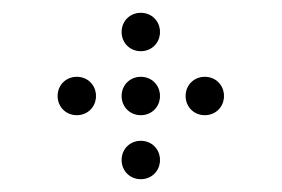

<svg xmlns="http://www.w3.org/2000/svg" viewBox="-20 -400 440 300"><path d="M200 -320C217 -320 230 -333 230 -350C230 -367 217 -380 200 -380C183 -380 170 -367 170 -350C170 -333 183 -320 200 -320ZM100 -220C117 -220 130 -233 130 -250C130 -267 117 -280 100 -280C83 -280 70 -267 70 -250C70 -233 83 -220 100 -220ZM200 -220C217 -220 230 -233 230 -250C230 -267 217 -280 200 -280C183 -280 170 -267 170 -250C170 -233 183 -220 200 -220ZM300 -220C317 -220 330 -233 330 -250C330 -267 317 -280 300 -280C283 -280 270 -267 270 -250C270 -233 283 -220 300 -220ZM200 -120C217 -120 230 -133 230 -150C230 -167 217 -180 200 -180C183 -180 170 -167 170 -150C170 -133 183 -120 200 -120Z"/></svg>

Font: TINY 5x3 60
Style: Regular
Weight: 150
Designer: Jack Halten Fahnestock
Foundry: Velvetyne Type Foundry
Version: Version 1.002;hotconv 1.0.109;makeotfexe 2.5.65596